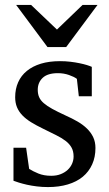

<svg xmlns="http://www.w3.org/2000/svg" viewBox="-20 -740 438 772"><path d="M363.8 -145Q363.8 -108.4 350.6 -79.1Q337.4 -49.8 313 -29.5Q288.6 -9.3 252.9 1.5Q217.3 12.2 172.9 12.2Q149.9 12.2 128.2 9.5Q106.4 6.8 88.1 2.7Q69.8 -1.5 55.7 -5.9Q41.5 -10.3 34.2 -13.2V-146H85L97.2 -61Q112.3 -51.3 134.5 -42.2Q156.7 -33.2 186 -33.2Q207.5 -33.2 224.1 -39.8Q240.7 -46.4 252.2 -57.1Q263.7 -67.9 269.8 -81.8Q275.9 -95.7 275.9 -110.8Q275.9 -131.8 267.6 -146.7Q259.3 -161.6 243.7 -173.6Q228 -185.5 205.3 -196.8Q182.6 -208 153.8 -222.2Q126.5 -235.4 105.5 -248.3Q84.5 -261.2 70.1 -276.1Q55.7 -291 48.3 -308.8Q41 -326.7 41 -349.1Q41 -382.3 53 -409.2Q64.9 -436 87.9 -454.8Q110.8 -473.6 144.3 -483.9Q177.7 -494.1 221.2 -494.1Q243.2 -494.1 263.2 -491.7Q283.2 -489.3 299.8 -485.8Q316.4 -482.4 329.1 -478.5Q341.8 -474.6 349.1 -471.2V-353H296.9L289.1 -422.9Q278.3 -431.2 257.3 -438.5Q236.3 -445.8 212.9 -445.8Q171.4 -445.8 151.6 -427Q131.8 -408.2 131.8 -378.9Q131.8 -361.8 137.5 -349.1Q143.1 -336.4 156 -325.2Q168.9 -314 190.2 -302.2Q211.4 -290.5 243.2 -275.9Q269.5 -264.2 291.5 -251.5Q313.5 -238.8 329.6 -223.1Q345.7 -207.5 354.7 -188.5Q363.8 -169.4 363.8 -145ZM246.1 -550.8H170.9L44.9 -720.2H105L209 -621.1L312 -720.2H372.1Z"/></svg>

Font: Charis SIL Phon
Style: Regular
Weight: 400
Foundry: SIL International
Version: Version 5.000